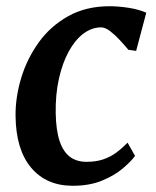

<svg xmlns="http://www.w3.org/2000/svg" viewBox="-20 -587 502 617"><path d="M213.5 10Q129 10 80 -48.2Q31 -106.5 30 -215Q29.5 -275 48.2 -336.8Q67 -398.5 104.5 -450.8Q142 -503 199.2 -535Q256.5 -567 332 -567Q360.5 -567 394 -561.8Q427.5 -556.5 450 -546L417.5 -423.5L392.5 -427Q380.5 -441.5 365 -458.2Q349.5 -475 333.8 -487Q318 -499 305 -499Q275 -499 248.2 -479Q221.5 -459 201.2 -422.2Q181 -385.5 169.5 -334.8Q158 -284 159 -223Q160 -168.5 171.5 -134Q183 -99.5 204.5 -83.2Q226 -67 258 -67Q289 -67 312.2 -75Q335.5 -83 354.2 -97Q373 -111 390 -128.5L414 -86Q401 -68 374 -45.2Q347 -22.5 307 -6.2Q267 10 213.5 10Z"/></svg>

Font: Merriweather 20pt SemiBold
Style: Italic
Weight: 600
Italic angle: -7.8°
Version: Version 2.101